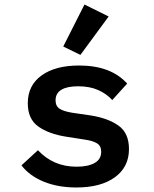

<svg xmlns="http://www.w3.org/2000/svg" viewBox="-20 -818 680 850"><path d="M75 -86 148 -153Q216 -80 319 -80Q370 -80 399 -96.5Q428 -113 428 -146Q428 -172 409.5 -183.5Q391 -195 355 -200L272 -213Q196 -225 149.5 -258Q103 -291 103 -361Q103 -440 164 -484Q225 -528 330 -528Q471 -528 543 -448L477 -375Q453 -402 415.5 -419Q378 -436 326 -436Q277 -436 251.5 -420.5Q226 -405 226 -374Q226 -348 244 -336.5Q262 -325 299 -319L381 -307Q458 -295 504.5 -262Q551 -229 551 -158Q551 -79 489 -33.5Q427 12 318 12Q236 12 173 -14Q110 -40 75 -86ZM336 -575 260 -612 354 -798 461 -745Z"/></svg>

Font: Writer SemiBold
Style: Regular
Weight: 600
Monospace: yes
Designer: Mike Abbink, Paul van der Laan, Pieter van Rosmalen
Foundry: Bold Monday
Version: Version 2.001 2020